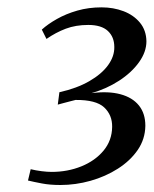

<svg xmlns="http://www.w3.org/2000/svg" viewBox="-20 -928 428 535"><path d="M148.5 -412.5Q119 -412.5 96.8 -416.8Q74.5 -421 58 -425L65.5 -456.5Q80 -453 95.8 -451Q111.5 -449 124 -449Q168.5 -449 206.8 -464.5Q245 -480 268.5 -508.2Q292 -536.5 292.5 -574.5Q293 -607.5 270.2 -628.8Q247.5 -650 190.5 -649.5Q184.5 -648 174.8 -645.5Q165 -643 155.8 -640.5Q146.5 -638 141 -636.5L145.5 -671Q194.5 -682 228.8 -701.8Q263 -721.5 281 -746.2Q299 -771 298.5 -797Q298.5 -825 280.5 -841.8Q262.5 -858.5 226 -858.5Q191 -858.5 163.2 -848Q135.5 -837.5 109.5 -819.5L96.5 -845.5Q113.5 -861 138.8 -875.2Q164 -889.5 195.5 -898.5Q227 -907.5 263 -907.5Q296 -907.5 324.2 -896.8Q352.5 -886 370 -864.8Q387.5 -843.5 388 -813Q388 -783.5 367.5 -754.8Q347 -726 312 -703.2Q277 -680.5 235 -668.5Q281.5 -674.5 315.2 -665.5Q349 -656.5 367 -634.2Q385 -612 385 -577.5Q384.5 -540.5 363.8 -510.2Q343 -480 308.5 -458Q274 -436 232.2 -424.2Q190.5 -412.5 148.5 -412.5Z"/></svg>

Font: Merriweather 72pt
Style: Italic
Weight: 400
Italic angle: -7.8°
Version: Version 2.101